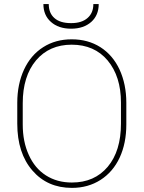

<svg xmlns="http://www.w3.org/2000/svg" viewBox="-20 -914 706 944"><path d="M601.1 -408.7C601.1 -408.7 601.1 -408.7 601.1 -408.7C601.1 -469.7 589.8 -523.9 567.9 -571.8C545.9 -619.1 514.2 -656.2 473.6 -682.1C432.6 -708 385.7 -720.7 332.5 -720.7C332.5 -720.7 332.5 -720.7 332.5 -720.7C279.8 -720.7 232.9 -708 192.4 -682.1C151.4 -656.2 120.1 -619.1 98.1 -571.8C76.2 -524.4 64.9 -469.7 64.9 -408.7C64.9 -408.7 64.9 -306.2 64.9 -306.2C64.9 -306.2 64.9 -306.2 64.9 -306.2C64.9 -209.5 89.8 -132.8 139.2 -75.7C188.5 -18.6 253.4 9.8 333.5 9.8C333.5 9.8 333.5 9.8 333.5 9.8C386.7 9.8 433.6 -3.4 474.1 -29.3C514.6 -55.2 546.4 -91.8 568.4 -139.2C590.3 -186.5 601.1 -240.7 601.1 -302.2C601.1 -302.2 601.1 -408.7 601.1 -408.7ZM574.7 -306.2C574.7 -306.2 574.7 -306.2 574.7 -306.2C574.7 -216.8 553.2 -146 509.8 -94.2C466.3 -42.5 407.7 -16.6 333.5 -16.6C333.5 -16.6 333.5 -16.6 333.5 -16.6C284.7 -16.6 242.2 -28.3 205.6 -51.8C168.9 -75.2 141.1 -108.9 121.6 -152.3C101.6 -195.8 91.8 -245.6 91.8 -302.2C91.8 -302.2 91.8 -406.2 91.8 -406.2C91.8 -406.2 91.8 -406.2 91.8 -406.2C91.8 -495.1 113.8 -565.4 157.2 -617.2C200.7 -668.5 259.3 -694.3 332.5 -694.3C332.5 -694.3 332.5 -694.3 332.5 -694.3C406.7 -694.3 465.8 -668.5 509.3 -616.7C552.7 -564.5 574.7 -495.6 574.7 -409.7C574.7 -409.7 574.7 -306.2 574.7 -306.2ZM439 -894C439 -894 439 -894 439 -894C439 -865.2 429.7 -842.3 410.6 -825.7C391.6 -808.6 364.3 -800.3 329.6 -800.3C329.6 -800.3 329.6 -800.3 329.6 -800.3C293.5 -800.3 266.1 -808.6 247.6 -825.2C229 -841.3 219.7 -864.3 219.7 -894C219.7 -894 193.4 -894 193.4 -894C193.4 -894 193.4 -894 193.4 -894C193.4 -857.4 205.6 -828.1 230.5 -806.2C254.9 -784.2 288.1 -772.9 329.6 -772.9C329.6 -772.9 329.6 -772.9 329.6 -772.9C371.1 -772.9 403.8 -784.2 428.7 -806.2C453.1 -828.1 465.3 -857.4 465.3 -894C465.3 -894 439 -894 439 -894Z"/></svg>

Font: WOX
Style: Regular
Weight: 500
Designer: Google
Foundry: ""
Version: ""